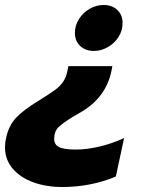

<svg xmlns="http://www.w3.org/2000/svg" viewBox="-46 -570 589 769"><path d="M254 -438Q254 -468 270.5 -494Q287 -520 313.5 -535Q340 -550 369 -550Q403 -550 424 -530Q445 -510 445 -478Q445 -447 428.5 -421.5Q412 -396 385.5 -381Q359 -366 330 -366Q296 -366 275 -386Q254 -406 254 -438ZM-26 20Q-26 1 -22 -15Q-12 -66 18 -98Q48 -130 111 -168Q154 -195 174 -209.5Q194 -224 206.5 -242Q219 -260 224 -286L228 -305H404L400 -284Q378 -182 285 -125Q255 -107 252 -106Q206 -78 188.5 -61Q171 -44 171 -13Q171 9 190.5 19Q210 29 257 29Q302 29 352.5 17Q403 5 451 -17L418 137Q318 179 203 179Q139 179 87 160Q35 141 4.5 105Q-26 69 -26 20Z"/></svg>

Font: Prompt
Style: Bold Italic
Weight: 700
Italic angle: -12°
Designer: Katatrad Team
Foundry: CadsonDemak
Version: Version 1.001